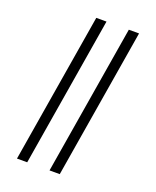

<svg xmlns="http://www.w3.org/2000/svg" viewBox="-173 -922 945 1164"><g transform="rotate(20 300.0 -340.0)"><path d="M292 143 452 -823H518L358 143ZM82 143 242 -823H308L148 143Z"/></g></svg>

Font: Iosevka Slab Light Extended
Style: Italic
Weight: 300
Width: 7
Italic angle: -9°
Monospace: yes
Designer: Belleve Invis
Foundry: Belleve Invis
Version: Version 11.1.0; ttfautohint (v1.8.3)